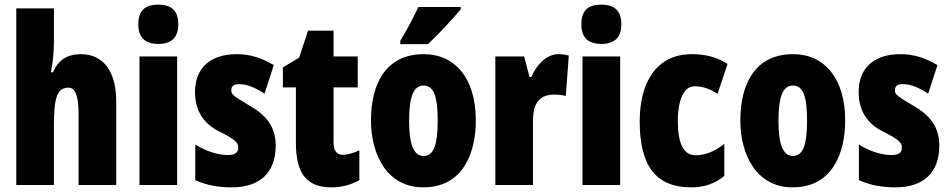

<svg xmlns="http://www.w3.org/2000/svg" viewBox="-20 -796 4085 826"><path d="M212 -621V-760H50V0H212V-253C212 -367 222 -419 275 -419C304 -419 318 -382 318 -308V0H480V-360C480 -489 424 -563 328 -563C269 -563 230 -537 208 -485H199C208 -529 212 -575 212 -621Z M661 -776C601 -776 575 -748 575 -691C575 -635 604 -607 661 -607C718 -607 747 -635 747 -691C747 -747 721 -776 661 -776ZM742 -553H580V0H742Z M1166 -170C1166 -255 1120 -304 1053 -342C982 -384 975 -390 975 -408C975 -426 986 -434 1009 -434C1047 -434 1085 -415 1118 -393L1158 -516C1105 -547 1056 -563 999 -563C884 -563 819 -503 819 -400C819 -322 854 -265 922 -231C999 -193 1005 -179 1005 -161C1005 -138 990 -129 960 -129C910 -129 860 -150 820 -174V-21C871 2 923 10 977 10C1096 10 1166 -51 1166 -170Z M1455 -130C1428 -130 1415 -148 1415 -184V-420H1519V-553H1415V-664H1305L1267 -548L1197 -506V-420H1253V-182C1253 -52 1297 10 1406 10C1451 10 1490 -1 1526 -21V-149C1499 -137 1475 -130 1455 -130Z M1962 -756V-766H1780C1759 -722 1734 -673 1702 -620V-606H1821C1871 -653 1934 -722 1962 -756ZM2027 -278C2027 -460 1937 -563 1803 -563C1641 -563 1576 -437 1576 -278C1576 -132 1644 10 1801 10C1971 10 2027 -136 2027 -278ZM1740 -276C1740 -380 1759 -428 1802 -428C1847 -428 1863 -379 1863 -278C1863 -176 1847 -125 1802 -125C1759 -125 1740 -177 1740 -276Z M2382 -563C2327 -563 2285 -510 2266 -465H2258L2235 -553H2111V0H2273V-278C2273 -350 2300 -389 2364 -389C2385 -389 2401 -387 2414 -383L2427 -557C2407 -562 2395 -563 2382 -563Z M2567 -776C2507 -776 2481 -748 2481 -691C2481 -635 2510 -607 2567 -607C2624 -607 2653 -635 2653 -691C2653 -747 2627 -776 2567 -776ZM2648 -553H2486V0H2648Z M2954 10C3009 10 3056 -6 3096 -39V-177C3056 -145 3014 -128 2972 -128C2922 -128 2896 -177 2896 -274C2896 -371 2924 -425 2968 -425C3002 -425 3034 -414 3067 -392L3110 -521C3066 -549 3018 -563 2957 -563C2799 -563 2732 -435 2732 -274C2732 -78 2805 10 2954 10Z M3616 -278C3616 -460 3526 -563 3392 -563C3230 -563 3165 -437 3165 -278C3165 -132 3233 10 3390 10C3560 10 3616 -136 3616 -278ZM3329 -276C3329 -380 3348 -428 3391 -428C3436 -428 3452 -379 3452 -278C3452 -176 3436 -125 3391 -125C3348 -125 3329 -177 3329 -276Z M4021 -170C4021 -255 3975 -304 3908 -342C3837 -384 3830 -390 3830 -408C3830 -426 3841 -434 3864 -434C3902 -434 3940 -415 3973 -393L4013 -516C3960 -547 3911 -563 3854 -563C3739 -563 3674 -503 3674 -400C3674 -322 3709 -265 3777 -231C3854 -193 3860 -179 3860 -161C3860 -138 3845 -129 3815 -129C3765 -129 3715 -150 3675 -174V-21C3726 2 3778 10 3832 10C3951 10 4021 -51 4021 -170Z"/></svg>

Font: Noto Sans Thai ExtCond Blk
Style: Regular
Weight: 900
Width: 2
Designer: Monotype Design Team
Foundry: Monotype Imaging Inc.
Version: Version 2.002